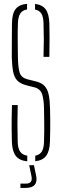

<svg xmlns="http://www.w3.org/2000/svg" viewBox="-20 -824 316 986"><path d="M120 4.5Q79.5 0.5 61 -23.5Q42.5 -47.5 41 -96.5Q40 -133.5 39.8 -161.8Q39.5 -190 40 -218.5Q40.5 -247 41.5 -284.5H71Q69.5 -237 69.5 -189.2Q69.5 -141.5 71 -94Q72 -62 83.5 -45.2Q95 -28.5 120 -24.5ZM161 4V-24.5Q184.5 -29 194.8 -46Q205 -63 206 -94Q207 -127 207.2 -151.5Q207.5 -176 207 -202.2Q206.5 -228.5 206 -266Q205.5 -310 196.8 -338.8Q188 -367.5 157 -375.5L117.5 -385.5Q85 -393.5 69 -410.2Q53 -427 47.5 -456Q42 -485 40.5 -529.5Q40 -566.5 40.8 -614Q41.5 -661.5 41.5 -704.5Q42 -753.5 59.8 -777Q77.5 -800.5 119 -804.5V-775.5Q95 -771.5 84.2 -754.8Q73.5 -738 72 -706Q70.5 -662 71 -618Q71.5 -574 72 -529.5Q73 -474 81.5 -449.2Q90 -424.5 122 -416.5L162 -406.5Q194 -399 209.5 -381.8Q225 -364.5 230.5 -336Q236 -307.5 237 -266Q238 -227 238 -201.8Q238 -176.5 237.8 -153.2Q237.5 -130 236.5 -96.5Q235 -48 217.2 -24Q199.5 0 161 4ZM203.5 -532Q205 -576 205 -619.5Q205 -663 203.5 -706Q202.5 -737.5 192.5 -754Q182.5 -770.5 160 -775V-804Q197.5 -799.5 214.8 -775.8Q232 -752 233.5 -703.5Q234.5 -674 234.5 -629.5Q234.5 -585 233.5 -532ZM85 141V119H112Q131.5 119 138.5 109.5Q145.5 100 141.5 80.5L130 24.5H154.5L166 80.5Q171.5 110 158 125.5Q144.5 141 112 141Z"/></svg>

Font: Big Shoulders Stencil Display Thin ExtraLight
Style: Regular
Weight: 250
Version: Version 2.001